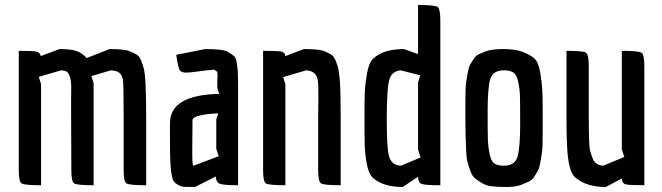

<svg xmlns="http://www.w3.org/2000/svg" viewBox="-20 -740 2644 767"><path d="M354 0Q287 0 276 -7.5Q265 -15 265 -60L264 -305V-344Q264 -367 264.5 -379Q265 -391 264 -406.5Q263 -422 260.5 -429.5Q258 -437 254 -445Q247 -459 224 -459L135 -433L144 -404V0Q77 0 66 -7.5Q55 -15 55 -60V-537Q110 -537 125 -534Q140 -531 143 -516L218 -544Q262 -544 285 -536.5Q308 -529 326 -508L418 -544Q477 -544 497.5 -535.5Q518 -527 527.5 -521Q537 -515 544.5 -496Q552 -477 555.5 -462Q559 -447 561 -412Q564 -360 564 -266V0Q496 0 485 -7.5Q474 -15 474 -60V-267Q474 -405 471 -421Q466 -450 443 -456Q435 -458 423 -459L345 -436L354 -408Z M848 -413 849 -440Q849 -454 846 -455Q843 -456 839 -459.5Q835 -463 828.5 -461Q822 -459 813 -460L759 -453Q738 -450 723 -450Q708 -450 700 -457Q692 -464 684 -521L800 -544Q871 -544 889 -533.5Q907 -523 915 -516Q923 -509 926 -488Q931 -462 931 -406V0Q873 0 858 -6Q843 -12 842 -35L759 7Q731 7 717.5 6.5Q704 6 690.5 -2Q677 -10 672.5 -18Q668 -26 664 -52Q659 -83 659 -179V-248Q659 -361 856 -365L848 -389ZM753 -78Q754 -78 854 -116L844 -145V-264L852 -287Q811 -286 780 -279Q749 -272 749 -260L748 -128Q748 -78 753 -78Z M1251 -267 1252 -355Q1252 -395 1250 -415Q1246 -457 1203 -459L1111 -432L1120 -404V0Q1053 0 1042 -7.5Q1031 -15 1031 -60V-537Q1089 -537 1104 -534Q1119 -531 1120 -516L1194 -544Q1255 -544 1274 -536Q1293 -528 1303 -522Q1313 -516 1321 -497.5Q1329 -479 1332 -463.5Q1335 -448 1338 -414Q1341 -365 1341 -266V0Q1274 0 1262.5 -7.5Q1251 -15 1251 -60Z M1471 -506Q1511 -544 1594 -544L1650 -524V-720Q1717 -720 1728 -712.5Q1739 -705 1739 -659V0Q1679 0 1665 -5Q1651 -10 1650 -34L1589 7Q1510 7 1469 -30Q1442 -55 1437 -160Q1436 -193 1436 -267Q1436 -341 1437.5 -374Q1439 -407 1446.5 -448.5Q1454 -490 1471 -506ZM1660 -111 1650 -143V-411L1659 -439L1581 -459Q1543 -456 1534 -417Q1525 -378 1525 -262Q1525 -146 1534 -116Q1545 -79 1582 -78Z M1839 -266Q1839 -266 1839 -328Q1839 -390 1842 -411Q1845 -432 1849 -452.5Q1853 -473 1858.5 -482.5Q1864 -492 1872.5 -505Q1881 -518 1892 -523Q1903 -528 1918 -534Q1943 -544 1991 -544Q2039 -544 2068.5 -532.5Q2098 -521 2114.5 -506.5Q2131 -492 2138 -450.5Q2145 -409 2146.5 -377Q2148 -345 2148 -290V-215Q2148 -151 2145 -130Q2142 -109 2138 -88Q2134 -67 2128.5 -57.5Q2123 -48 2114.5 -34.5Q2106 -21 2094.5 -15.5Q2083 -10 2068 -4Q2044 7 2004 7Q1964 7 1942.5 4Q1921 1 1904.5 -9Q1888 -19 1877 -28Q1866 -37 1858.5 -58.5Q1851 -80 1847 -95Q1843 -110 1842 -144Q1839 -201 1839 -266ZM1993 -459Q1948 -459 1938 -422.5Q1928 -386 1928 -296.5Q1928 -207 1929 -180.5Q1930 -154 1936 -124.5Q1942 -95 1955.5 -86.5Q1969 -78 1993 -78Q2038 -78 2048 -116Q2058 -154 2058 -244Q2058 -334 2057 -360Q2056 -386 2050 -414Q2044 -442 2030.5 -450.5Q2017 -459 1993 -459Z M2474 -113 2464 -143V-537Q2531 -537 2542.5 -529.5Q2554 -522 2554 -477V0Q2495 0 2480 -3.5Q2465 -7 2464 -27L2400 7Q2321 7 2277 -32Q2249 -56 2245 -164Q2243 -197 2243 -271V-537Q2310 -537 2321 -529.5Q2332 -522 2332 -477V-273Q2332 -156 2337.5 -137Q2343 -118 2349 -104Q2359 -80 2390 -78Z"/></svg>

Font: Economica
Style: Bold
Weight: 700
Designer: Vicente Lamonaca
Foundry: Vicente Lamonaca
Version: Version 1.100